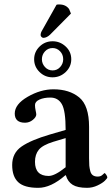

<svg xmlns="http://www.w3.org/2000/svg" viewBox="-20 -855 516 884"><path d="M222.2 -633.8Q201.2 -633.8 187 -618.4Q172.9 -603 172.9 -582Q172.9 -562 187 -546.4Q201.2 -530.8 222.2 -530.8Q243.2 -530.8 257.1 -546.4Q271 -562 271 -582Q271 -604 256.6 -618.9Q242.2 -633.8 222.2 -633.8ZM222.2 -665Q256.3 -665 282.2 -641.1Q308.1 -617.2 308.1 -582Q308.1 -547.9 282.5 -523.4Q256.8 -499 221.9 -499Q187 -499 162.1 -523.4Q137.2 -547.9 137.2 -582Q137.2 -616.2 162.1 -640.6Q187 -665 222.2 -665ZM280.8 -47.9Q213.9 10.3 155.8 9.8Q91.8 9.8 64 -16.1Q36.1 -42 36.1 -95.2Q36.1 -150.4 79.1 -180.2Q122.1 -210 210 -235.8L282.2 -256.8Q282.2 -345.7 264.6 -375.7Q247.1 -405.8 211.9 -405.8Q182.1 -405.8 161.6 -396.5Q141.1 -387.2 141.1 -371.1Q141.1 -359.9 144 -346.4Q147 -333 147 -328.1Q147 -315.9 131.1 -303Q115.2 -290 95.2 -290Q48.3 -290 47.9 -332Q47.9 -375 107.4 -409.4Q167 -443.8 226.1 -443.8Q299.3 -443.8 344.7 -406.5Q390.1 -369.1 390.1 -271V-126Q390.1 -104 391.1 -92.5Q392.1 -81.1 395.5 -67.6Q398.9 -54.2 407.5 -48.1Q416 -42 429.9 -42Q443.8 -42 451.9 -50Q460 -58.1 460.9 -58.1Q463.9 -58.1 469 -50.5Q474.1 -43 474.1 -38.1Q474.1 -34.2 463.1 -23.2Q452.1 -12.2 429 -1.2Q405.8 9.8 380.9 9.8Q336.9 9.8 314.5 -4.2Q292 -18.1 283.2 -47.9ZM282.2 -85V-219.2L225.1 -202.1Q176.3 -187 158.7 -165.5Q141.1 -144 141.1 -109.9Q141.1 -44.9 204.1 -44.9Q232.4 -44.9 282.2 -85ZM240.2 -833Q245.1 -835 252.9 -834.5Q283.2 -834.5 298.3 -813L306.6 -792.5L210.4 -695.3Q195.3 -681.2 180.2 -680.7Q175.3 -680.7 171.1 -684.8Q167 -689 167 -693.4Q167 -704.1 173.8 -714.8Z"/></svg>

Font: Linux Libertine
Style: Semibold
Weight: 600
Designer: Philipp H. Poll
Foundry: Philipp H. Poll
Version: Version 5.1.2 ; ttfautohint (v0.9)